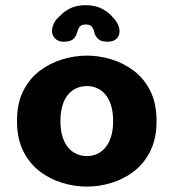

<svg xmlns="http://www.w3.org/2000/svg" viewBox="-20 -699 659 730"><path d="M310.4 10.5Q263.8 10.5 217 -3.6Q170.2 -17.7 131 -47.5Q91.8 -77.4 68.2 -124.9Q44.6 -172.3 44.6 -239Q44.6 -305.7 68.2 -352.9Q91.8 -400.1 131 -429.7Q170.2 -459.3 217 -473.4Q263.8 -487.5 310.4 -487.5Q356.5 -487.5 403.3 -473.4Q450.2 -459.3 489.1 -429.7Q528.1 -400.1 551.7 -352.9Q575.2 -305.7 575.2 -239Q575.2 -172.3 551.7 -124.9Q528.1 -77.4 489.1 -47.5Q450.2 -17.7 403.3 -3.6Q356.5 10.5 310.4 10.5ZM310.4 -105.6Q330.9 -105.6 348.8 -113.5Q366.6 -121.5 380.5 -137.8Q394.4 -154.2 402.2 -179.2Q410.1 -204.3 410.1 -239Q410.1 -273.5 402.2 -298.5Q394.4 -323.5 380.5 -339.9Q366.6 -356.2 348.8 -364Q330.9 -371.8 310.4 -371.8Q289.9 -371.8 271.6 -364Q253.2 -356.2 239.3 -339.9Q225.4 -323.5 217.6 -298.5Q209.8 -273.5 209.8 -239Q209.8 -204.3 217.6 -179.2Q225.4 -154.2 239.3 -137.8Q253.2 -121.5 271.6 -113.5Q289.9 -105.6 310.4 -105.6ZM389.4 -540.4Q363.1 -540.4 351.9 -552Q340.8 -563.6 338.2 -577.4Q336.3 -587.8 330 -596.8Q323.7 -605.8 306.2 -605.8Q288.8 -605.8 282.4 -596.7Q276 -587.7 273.6 -577.3Q270.8 -563.1 259.8 -551.8Q248.8 -540.4 222.4 -540.4Q202.2 -540.4 190 -552.1Q177.8 -563.8 177.8 -581.8Q177.8 -594.6 184.8 -609.8Q191.7 -625 208.4 -638.8Q223.8 -655.9 247.6 -667.6Q271.5 -679.2 305.2 -679.2Q342.6 -679.2 368.5 -665.5Q394.3 -651.8 409.8 -632.1Q423.2 -618.8 428.8 -605.2Q434.5 -591.7 434.5 -580.5Q434.5 -562.6 422.8 -551.5Q411 -540.4 389.4 -540.4Z"/></svg>

Font: Sono ExtraLight
Style: Regular
Weight: 200
Designer: Tyler Finck
Foundry: Tyler Finck
Version: Version 2.112